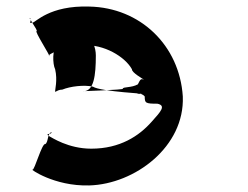

<svg xmlns="http://www.w3.org/2000/svg" viewBox="-20 -611 755 585"><path d="M258 -158C188 -158 138 -192 130 -196C114 -206 140 -200 137 -209V-208C124 -206 128 -178 118 -172C108 -176 85 -91 79 -94C69 -98 144 -43 252 -46C391 -50 543 -164 537 -317C527 -473 407 -588 252 -591C130 -595 88 -542 79 -542C62 -540 80 -545 71 -555C61 -559 79 -553 73 -556C67 -554 94 -522 92 -516C82 -520 136 -437 130 -440C120 -444 177 -470 233 -473C297 -477 361 -438 382 -400C381 -390 415 -371 419 -368C409 -372 408 -370 400 -354C380 -343 356 -347 354 -341C364 -337 215 -333 234 -333C266 -333 272 -381 272 -442C272 -492 229 -535 179 -535C169 -525 164 -492 154 -470C139 -464 140 -416 148 -400C156 -366 147 -337 148 -331C154 -334 160 -338 170 -338C194 -348 236 -353 263 -347C287 -331 443 -325 406 -325C386 -325 410 -331 421 -317C421 -297 423 -295 460 -295C486 -289 471 -272 442 -240C404 -197 346 -158 258 -158Z"/></svg>

Font: Hussar Przerywany
Style: Regular
Weight: 400
Foundry: Cannot Into Space Fonts
Version: Version 0.982